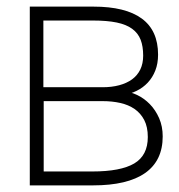

<svg xmlns="http://www.w3.org/2000/svg" viewBox="-20 -560 542 580"><path d="M261 0H70V-540H262.5Q359 -540 408.2 -504Q457.5 -468 457.5 -395Q457.5 -368 449.2 -347Q441 -326 426.5 -310.5Q412 -295 392.5 -285.5Q373 -276 350.5 -272V-284Q372.5 -283.5 394 -273.2Q415.5 -263 432.8 -245.2Q450 -227.5 460.8 -202.8Q471.5 -178 471.5 -148Q471.5 -74.5 418.2 -37.2Q365 0 261 0ZM258.5 -42Q344.5 -42 385.5 -66.2Q426.5 -90.5 426.5 -146Q426.5 -176.5 415.8 -197.2Q405 -218 386.5 -230.8Q368 -243.5 343.2 -249Q318.5 -254.5 290.5 -254.5H112V-42ZM260.5 -498H111V-296.5H290.5Q317.5 -296.5 340 -302.5Q362.5 -308.5 378.8 -320.2Q395 -332 403.8 -350Q412.5 -368 412.5 -392Q412.5 -420 404.8 -440Q397 -460 379.2 -473Q361.5 -486 332.5 -492Q303.5 -498 260.5 -498Z"/></svg>

Font: Vela Sans GX ExtLt
Style: Regular
Weight: 200
Designer: Principal design: Mikhail Sharanda - project Manrope.
Design modification: Ravid Balaliev
Foundry: Mikhail Sharanda
Version: Version 1.001